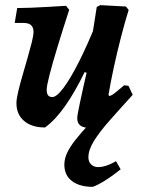

<svg xmlns="http://www.w3.org/2000/svg" viewBox="-20 -484 546 745"><path d="M339.7 241Q289 241 259.4 218.6Q229.7 196.2 229.7 154.8Q229.7 132.2 240.6 108.9Q251.6 85.6 273.3 58Q295 30.3 327.7 -4.4Q360.5 -39.2 404.1 -84.3L494.9 -116.1Q443.5 -59.7 404.8 -15.7Q366.1 28.2 344.5 63Q323 97.8 323 126.3Q323 143.7 333.5 154.1Q344.1 164.4 361.2 164.4Q375.2 164.4 388.9 160Q402.6 155.6 413.8 150.1Q425.1 144.6 430.1 141.4L448.2 173Q438.3 181.2 420.1 194.5Q401.9 207.9 380.8 220.8Q359.8 233.8 339.7 241ZM154.8 10.6Q103.1 10.6 73.4 -14.8Q43.8 -40.3 43.8 -83.7Q43.8 -99.8 50.6 -128.6Q57.4 -157.4 67.3 -191.3Q77.2 -225.2 86.8 -258.8Q96.5 -292.4 103.3 -319.6Q110.1 -346.8 110.1 -360.3Q110.1 -394.9 72.2 -394.9H37L46.8 -452.8Q69.2 -452.8 100.7 -454Q132.2 -455.2 167.8 -457.4Q203.4 -459.6 236.3 -461.5L248.5 -445.9Q223.2 -368.2 203.4 -303.1Q183.6 -238 172.4 -194.3Q161.2 -150.6 161.2 -136.7Q161.2 -121.8 166.1 -114.7Q171.1 -107.5 183.5 -107.5Q199.9 -107.5 227.1 -143.9Q254.2 -180.3 287.9 -247.3Q321.5 -314.2 357.9 -405.3L332.8 -197L308.4 -204.1Q269.7 -124.9 231.9 -71.5Q194.1 -18 154.8 10.6ZM326.5 12Q279.7 12 279.7 -25Q279.7 -31 282 -44.2Q284.3 -57.4 289.4 -81.7Q294.5 -106 303.1 -144.9Q311.6 -183.8 324.5 -239.7L330 -295.4L355.4 -457.1L369.4 -464.1L468.6 -458.7L479.2 -445.3Q464.5 -398.3 449.4 -339.6Q434.2 -281 421.6 -222.6Q408.9 -164.1 400.9 -115.3L404.4 -111.3Q409.4 -112.7 415.2 -115.9Q421 -119.2 432 -128.2Q443 -137.1 461.8 -153.2L478.7 -150.9L494.9 -116.1Z"/></svg>

Font: Alegreya
Style: Italic
Weight: 400
Italic angle: -7°
Designer: Juan Pablo del Peral
Foundry: Huerta Tipografica
Version: Version 2.009